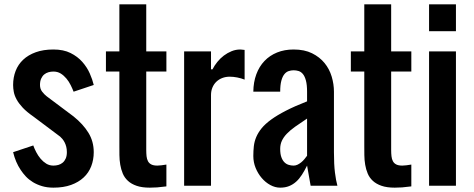

<svg xmlns="http://www.w3.org/2000/svg" viewBox="-20 -864 2203 893"><path d="M134.8 -187.5Q140.1 -172.4 148.7 -156Q157.2 -139.6 168.9 -125.7Q180.7 -111.8 195.3 -102.8Q210 -93.8 228.5 -93.8Q240.2 -93.8 251.5 -96.9Q262.7 -100.1 271.5 -107.4Q280.3 -114.7 285.6 -126.7Q291 -138.7 291 -156.2Q291 -170.4 288.1 -181.6Q285.2 -192.9 280.5 -201.9Q275.9 -210.9 270.3 -217.5Q264.6 -224.1 259.8 -228.5L134.8 -322.3Q104.5 -343.3 85.9 -363Q67.4 -382.8 57.4 -401.1Q47.4 -419.4 44.2 -436.3Q41 -453.1 41 -468.8Q41 -503.9 52.7 -534.2Q64.5 -564.5 87.9 -586.4Q111.3 -608.4 146.5 -621.1Q181.6 -633.8 228.5 -633.8Q275.4 -633.8 308.1 -617.4Q340.8 -601.1 362.8 -576.2Q384.8 -551.3 397.5 -522.5Q410.2 -493.7 416 -468.8L322.3 -437.5Q316.9 -451.7 308.8 -468Q300.8 -484.4 289.1 -498.5Q277.3 -512.7 262.5 -522Q247.6 -531.2 228.5 -531.2Q216.8 -531.2 205.6 -528.1Q194.3 -524.9 185.5 -517.6Q176.8 -510.3 171.4 -498.3Q166 -486.3 166 -468.8Q166 -450.2 176.5 -437Q187 -423.8 197.3 -416L322.3 -322.3Q366.7 -286.6 391.4 -246.3Q416 -206.1 416 -156.2Q416 -121.1 404.3 -90.8Q392.6 -60.5 369.1 -38.6Q345.7 -16.6 310.5 -3.9Q275.4 8.8 228.5 8.8Q199.2 8.8 175.5 1.7Q151.9 -5.4 133.1 -16.8Q114.3 -28.3 100.3 -43.2Q86.4 -58.1 76.2 -73.7Q52.2 -109.4 41 -156.2Z M535.2 -843.8H660.2V-625H753.9V-531.2H660.2V-166.5Q660.2 -150.9 661.6 -137.5Q663.1 -124 668.2 -114.3Q673.3 -104.5 683.8 -99.1Q694.3 -93.8 711.9 -93.8Q718.8 -93.8 730.7 -95.2Q742.7 -96.7 753.9 -98.6V2.9Q727.5 6.3 710.9 7.6Q694.3 8.8 676.8 8.8Q640.1 8.8 615.5 0.2Q590.8 -8.3 575 -22.9Q559.1 -37.6 551 -56.9Q543 -76.2 539.3 -97.9Q535.6 -119.6 535.4 -142.3Q535.2 -165 535.2 -186V-531.2H472.7V-625H535.2Z M961.4 -625V-541.5H968.3Q977.5 -559.6 991 -576.2Q1004.4 -592.8 1021.2 -605.5Q1038.1 -618.2 1057.4 -626Q1076.7 -633.8 1097.7 -633.8Q1099.1 -633.8 1103.5 -633.3Q1107.9 -632.8 1117.7 -631.8V-493.7Q1102.1 -500 1083.5 -503.7Q1064.9 -507.3 1048.3 -507.3Q1029.8 -507.3 1013.9 -501.2Q998 -495.1 986.3 -483.9Q974.6 -472.7 968 -456.8Q961.4 -440.9 961.4 -421.9V0H836.4V-625Z M1283.2 8.8Q1259.8 8.8 1237.3 -3.4Q1214.8 -15.6 1197.3 -36.1Q1179.7 -56.6 1168.9 -83Q1158.2 -109.4 1158.2 -138.2Q1158.2 -162.1 1160.6 -184.1Q1163.1 -206.1 1171.9 -226.8Q1180.7 -247.6 1197 -267.6Q1213.4 -287.6 1241.2 -307.9Q1269 -328.1 1309.8 -349.1Q1350.6 -370.1 1408.2 -392.6V-437.5Q1408.2 -469.7 1402.8 -489.5Q1397.5 -509.3 1388.7 -519.8Q1379.9 -530.3 1368.7 -533.7Q1357.4 -537.1 1345.7 -537.1Q1334 -537.1 1322.8 -533.4Q1311.5 -529.8 1302.7 -519Q1293.9 -508.3 1288.6 -488.8Q1283.2 -469.2 1283.2 -437.5H1158.2Q1158.7 -481.9 1172.1 -518.3Q1185.5 -554.7 1210 -580.3Q1234.4 -606 1268.8 -619.9Q1303.2 -633.8 1345.7 -633.8Q1396 -633.8 1431.4 -616.2Q1466.8 -598.6 1489.5 -570.8Q1512.2 -543 1522.7 -507.8Q1533.2 -472.7 1533.2 -437.5V-156.2Q1533.2 -99.1 1537.8 -61.8Q1542.5 -24.4 1549.3 0H1424.8L1408.2 -93.8Q1396.5 -70.3 1384.3 -51.3Q1372.1 -32.2 1357.4 -19Q1342.8 -5.9 1324.7 1.5Q1306.6 8.8 1283.2 8.8ZM1283.2 -171.4Q1283.2 -147.9 1288.6 -133.1Q1293.9 -118.2 1302.7 -109.4Q1311.5 -100.6 1322.8 -97.2Q1334 -93.8 1345.7 -93.8Q1355 -93.8 1364 -98.1Q1373 -102.5 1381.1 -109.1Q1389.2 -115.7 1396 -124Q1402.8 -132.3 1408.2 -139.6V-312.5Q1376.5 -291.5 1353 -274.9Q1329.6 -258.3 1314.2 -242.2Q1298.8 -226.1 1291 -209.2Q1283.2 -192.4 1283.2 -171.4Z M1674.3 -843.8H1799.3V-625H1893.1V-531.2H1799.3V-166.5Q1799.3 -150.9 1800.8 -137.5Q1802.2 -124 1807.4 -114.3Q1812.5 -104.5 1823 -99.1Q1833.5 -93.8 1851.1 -93.8Q1857.9 -93.8 1869.9 -95.2Q1881.8 -96.7 1893.1 -98.6V2.9Q1866.7 6.3 1850.1 7.6Q1833.5 8.8 1815.9 8.8Q1779.3 8.8 1754.6 0.2Q1730 -8.3 1714.1 -22.9Q1698.2 -37.6 1690.2 -56.9Q1682.1 -76.2 1678.5 -97.9Q1674.8 -119.6 1674.6 -142.3Q1674.3 -165 1674.3 -186V-531.2H1611.8V-625H1674.3Z M1975.6 -625H2100.6V0H1975.6ZM1975.6 -843.8H2100.6V-718.8H1975.6Z"/></svg>

Font: tigers
Style: Regular
Weight: 400
Designer: vernon adams
Foundry: vernon adams
Version: Version 1.2